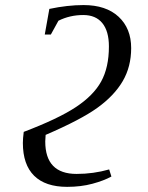

<svg xmlns="http://www.w3.org/2000/svg" viewBox="-20 -724 582 754"><path d="M157.7 -168.5Q157.7 -41 280.8 -41Q346.7 -41 408.7 -58.6L417.5 -30.8Q388.2 -14.6 343 -2.4Q297.9 9.8 243.7 9.8Q158.2 9.8 114 -33.9Q69.8 -77.6 69.8 -162.6Q69.8 -179.7 73.2 -206.1Q208 -257.3 277.3 -303Q346.7 -348.6 377.2 -403.8Q407.7 -459 407.7 -541.5Q407.7 -601.6 381.8 -633.3Q356 -665 307.1 -665Q254.4 -665 209.5 -642.6L179.7 -588.4H155.8L173.8 -689Q245.1 -704.1 308.1 -704.1Q396.5 -704.1 445.8 -658.2Q495.1 -612.3 495.1 -535.2Q495.1 -461.9 461.9 -405.3Q428.7 -348.6 363.3 -301.3Q297.9 -253.9 159.2 -194.3Z"/></svg>

Font: Liberation Serif
Style: Italic
Weight: 400
Italic angle: -16.333°
Designer: Steve Matteson
Foundry: Ascender Corporation
Version: Version 2.1.5